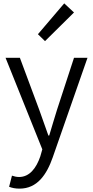

<svg xmlns="http://www.w3.org/2000/svg" viewBox="-20 -883 552 1139"><path d="M96 236C201 236 257 153 293 50L499 -540H419L318 -231C303 -184 287 -128 272 -79H267C249 -128 230 -184 213 -231L98 -540H13L231 3L219 45C195 115 155 167 93 167C78 167 62 163 51 159L34 225C51 232 72 236 96 236ZM247 -639 419 -809 361 -863 205 -680Z"/></svg>

Font: Source Han Sans JP Normal
Style: Regular
Weight: 350
Designer: Ryoko NISHIZUKA 西塚涼子 (kana, bopomofo & ideographs); Paul D. Hunt (Latin, Greek & Cyrillic); Sandoll Communications 산돌커뮤니
Foundry: Adobe
Version: Version 2.002;hotconv 1.0.116;makeotfexe 2.5.65601